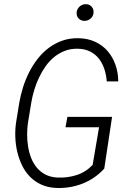

<svg xmlns="http://www.w3.org/2000/svg" viewBox="-20 -907 627 936"><path d="M488.3 -85Q442.9 -35.6 382.6 -12Q322.3 11.7 255.4 9.3Q214.4 7.8 182.4 -6.6Q150.4 -21 127 -44.7Q103.5 -68.4 88.1 -99.6Q72.8 -130.9 64.5 -165.5Q56.2 -200.2 54.7 -236.8Q53.2 -273.4 58.1 -308.1L74.2 -407.7Q80.6 -444.3 92.5 -482.2Q104.5 -520 122.3 -555.2Q140.1 -590.3 164.1 -620.8Q188 -651.4 218 -673.8Q248 -696.3 284.4 -709Q320.8 -721.7 363.3 -720.7Q408.7 -719.7 444.3 -703.1Q480 -686.5 504.6 -658Q529.3 -629.4 542.7 -591.6Q556.2 -553.7 556.6 -510.3H500.5Q498 -541.5 488.8 -570.1Q479.5 -598.6 462.6 -620.4Q445.8 -642.1 420.4 -655.3Q395 -668.5 360.4 -669.4Q325.7 -670.4 296.9 -659.4Q268.1 -648.4 244.4 -629.2Q220.7 -609.9 202.4 -584Q184.1 -558.1 170.2 -528.8Q156.2 -499.5 147 -468.5Q137.7 -437.5 132.8 -408.7L116.2 -307.6Q112.3 -280.8 112.3 -251.2Q112.3 -221.7 116.9 -192.6Q121.6 -163.6 131.8 -137.2Q142.1 -110.8 159.2 -90.1Q176.3 -69.3 200.9 -56.4Q225.6 -43.5 258.8 -41.5Q307.6 -39.1 352.5 -53.2Q397.5 -67.4 431.6 -103L462.9 -286.6H299.3L308.6 -337.4H526.4ZM353.5 -845.7Q355 -862.8 367.4 -874.5Q379.9 -886.2 397 -886.7Q414.6 -887.2 426 -875.2Q437.5 -863.3 436 -845.7Q435.1 -828.6 422.4 -817.1Q409.7 -805.7 392.6 -805.2Q383.8 -805.2 376.5 -808.1Q369.1 -811 363.8 -816.4Q358.4 -821.8 355.7 -829.3Q353 -836.9 353.5 -845.7Z"/></svg>

Font: Roboto Mono Light
Style: Italic
Weight: 300
Designer: Google
Version: Version 2.000985; 2015; ttfautohint (v1.3)